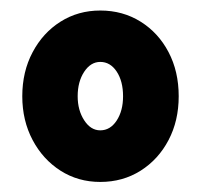

<svg xmlns="http://www.w3.org/2000/svg" viewBox="-20 -748 392 374"><path d="M175.3 -393.6Q132.3 -393.6 97.9 -415.5Q63.5 -437.5 43.5 -475.3Q23.4 -513.2 23.4 -560.5Q23.4 -608.4 43.5 -646.2Q63.5 -684.1 97.9 -705.8Q132.3 -727.5 175.3 -727.5Q219.2 -727.5 253.9 -705.8Q288.6 -684.1 308.3 -646.5Q328.1 -608.9 328.1 -560.5Q328.1 -512.7 308.3 -475.1Q288.6 -437.5 253.9 -415.5Q219.2 -393.6 175.3 -393.6ZM175.3 -494.1Q194.8 -494.1 207.3 -513.2Q219.7 -532.2 219.7 -560.5Q219.7 -589.8 207.3 -608.6Q194.8 -627.4 175.3 -627.4Q156.7 -627.4 144 -608.2Q131.3 -588.9 131.3 -560.5Q131.3 -533.2 144 -513.7Q156.7 -494.1 175.3 -494.1Z"/></svg>

Font: Reddit Sans Condensed ExtraBold
Style: Regular
Weight: 800
Designer: Stephen Hutchings
Foundry: Reddit
Version: Version 1.014